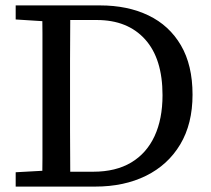

<svg xmlns="http://www.w3.org/2000/svg" viewBox="-20 -690 779 710"><path d="M38 0V-53L164 -60H177V0ZM136 0Q137 -52 137 -103.5Q137 -155 137 -208.5Q137 -262 137 -317V-360Q137 -412 137 -463.5Q137 -515 137 -567Q137 -619 136 -670H240Q240 -619 239.5 -567.5Q239 -516 239 -464Q239 -412 239 -360V-317Q239 -263 239 -209.5Q239 -156 239.5 -104Q240 -52 240 0ZM199 0V-55H325Q408 -55 465 -89Q522 -123 551.5 -186.5Q581 -250 581 -338Q581 -473 516.5 -544.5Q452 -616 338 -616H199V-670H350Q452 -670 529 -633Q606 -596 649 -522.5Q692 -449 692 -340Q692 -232 646.5 -156Q601 -80 520 -40Q439 0 332 0ZM38 -618V-670H177V-610H164Z"/></svg>

Font: Source Serif 4
Style: Regular
Weight: 400
Designer: Frank Grießhammer
Foundry: Adobe Systems Incorporated
Version: Version 4.004;hotconv 1.0.116;makeotfexe 2.5.65601